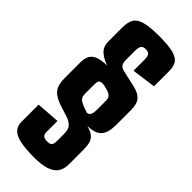

<svg xmlns="http://www.w3.org/2000/svg" viewBox="-287 -668 1002 1002"><g transform="rotate(45 213.5 -167.0)"><path d="M212 288Q145 288 106 279Q67 270 50.5 251Q34 232 34 204V76L164 67V151Q164 165 172.5 173Q181 181 201 181Q216 181 223.5 176.5Q231 172 233.5 162.5Q236 153 236 138V92Q236 56 221 41Q206 26 183 18L117 -3Q72 -18 52 -42.5Q32 -67 32 -119V-233Q32 -261 41 -280Q50 -299 74 -309.5Q98 -320 142 -321Q103 -335 80.5 -356Q58 -377 58 -416V-518Q58 -557 71.5 -579.5Q85 -602 121.5 -612Q158 -622 226 -622Q297 -622 332.5 -612Q368 -602 380 -581.5Q392 -561 392 -529V-417L259 -399V-479Q259 -504 251.5 -514Q244 -524 226 -524Q207 -524 199 -515Q191 -506 191 -475V-412Q191 -388 199.5 -377Q208 -366 228 -362L316 -342Q357 -333 376 -311.5Q395 -290 395 -247V-136Q395 -91 382.5 -67Q370 -43 346.5 -34Q323 -25 292 -25Q326 -16 341.5 -2Q357 12 361.5 31.5Q366 51 366 79V185Q366 221 350 243.5Q334 266 300.5 277Q267 288 212 288ZM242 -72Q255 -72 261.5 -83.5Q268 -95 268 -120V-186Q268 -206 259 -215Q250 -224 238 -228Q231 -230 227 -231Q223 -232 219 -233Q215 -234 209.5 -235.5Q204 -237 195 -238Q182 -238 175.5 -234.5Q169 -231 167 -223Q165 -215 165 -202V-138Q165 -122 168.5 -113.5Q172 -105 178 -100Q184 -95 192 -91Q205 -85 214 -81.5Q223 -78 230 -76Q237 -74 242 -72Z"/></g></svg>

Font: Smooch Sans Thin ExtraBold
Style: Regular
Weight: 800
Version: Version 1.010